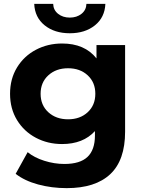

<svg xmlns="http://www.w3.org/2000/svg" viewBox="-20 -771 740 993"><path d="M627 -538V-90Q627 58 550 130Q473 202 325 202Q247 202 177 183Q107 164 61 128L123 16Q157 44 209 60.5Q261 77 313 77Q394 77 432.5 40.5Q471 4 471 -70V-93Q410 -26 301 -26Q227 -26 165.5 -58.5Q104 -91 68 -150Q32 -209 32 -286Q32 -363 68 -422Q104 -481 165.5 -513.5Q227 -546 301 -546Q418 -546 479 -469V-538ZM473 -286Q473 -345 433.5 -381.5Q394 -418 332 -418Q270 -418 230 -381.5Q190 -345 190 -286Q190 -227 230 -190.5Q270 -154 332 -154Q394 -154 433.5 -190.5Q473 -227 473 -286ZM157 -751H255Q256 -719 280.5 -699.5Q305 -680 341 -680Q377 -680 401.5 -699.5Q426 -719 427 -751H525Q522 -681 471 -640Q420 -599 341 -599Q262 -599 211 -640Q160 -681 157 -751Z"/></svg>

Font: APTA Sans Regular
Style: Bold Italic
Weight: 700
Version: Version 7.200